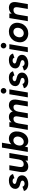

<svg xmlns="http://www.w3.org/2000/svg" viewBox="2186 -2959 785 5197"><g transform="rotate(-90 2578.5 -360.5)"><path d="M196 12Q143 12 102.5 -3.5Q62 -19 38 -45Q14 -71 8 -105L123 -145Q132 -114 156 -100.5Q180 -87 205 -87Q226 -87 245 -94Q264 -101 276 -114Q288 -127 288 -147Q288 -166 272 -178Q256 -190 222 -200L180 -211Q123 -226 93.5 -258.5Q64 -291 64 -335Q64 -389 93 -429Q122 -469 172.5 -490.5Q223 -512 290 -512Q370 -512 411.5 -481.5Q453 -451 466 -401L354 -362Q348 -389 328 -400.5Q308 -412 274 -412Q243 -412 220 -395.5Q197 -379 197 -355Q197 -341 213 -329Q229 -317 262 -308L302 -298Q366 -282 398.5 -246Q431 -210 431 -161Q431 -105 398 -66.5Q365 -28 311.5 -8Q258 12 196 12Z M827 0 835 -92 903 -500H1035L951 0ZM527 -233 572 -500H704L661 -243ZM661 -243Q652 -193 659 -164.5Q666 -136 685 -124Q704 -112 731 -112Q783 -111 816 -144Q849 -177 859 -238L903 -237Q890 -157 857.5 -101.5Q825 -46 778.5 -17Q732 12 675 12Q584 12 544.5 -44Q505 -100 524 -215L528 -243Z M1065 0 1182 -700H1314L1213 -93L1190 0ZM1421 -512Q1489 -512 1535.5 -480.5Q1582 -449 1604 -393Q1626 -337 1617 -261Q1611 -203 1590.5 -153Q1570 -103 1537 -66Q1504 -29 1459.5 -8.5Q1415 12 1362 12Q1295 12 1255 -20Q1215 -52 1200 -108Q1185 -164 1193 -237Q1199 -304 1218.5 -355Q1238 -406 1268.5 -441Q1299 -476 1338 -494Q1377 -512 1421 -512ZM1378 -391Q1347 -391 1322.5 -378Q1298 -365 1279.5 -342.5Q1261 -320 1250.5 -291.5Q1240 -263 1238 -233Q1234 -178 1261.5 -144Q1289 -110 1337 -110Q1367 -110 1392.5 -123Q1418 -136 1437 -157.5Q1456 -179 1467.5 -207Q1479 -235 1481 -266Q1484 -320 1455.5 -355.5Q1427 -391 1378 -391Z M1662 0 1746 -500H1870L1862 -408L1794 0ZM1979 0 2023 -258 2159 -286 2111 0ZM2023 -258Q2032 -309 2026 -337Q2020 -365 2003 -376.5Q1986 -388 1959 -388Q1910 -388 1879 -354.5Q1848 -321 1838 -259L1795 -266Q1815 -386 1872.5 -449Q1930 -512 2009 -512Q2099 -512 2139 -454Q2179 -396 2159 -280ZM2297 0 2340 -258 2477 -286 2429 0ZM2340 -258Q2349 -309 2343.5 -337Q2338 -365 2320.5 -376.5Q2303 -388 2277 -388Q2227 -388 2196.5 -354.5Q2166 -321 2155 -259L2112 -266Q2132 -386 2189.5 -449Q2247 -512 2326 -512Q2417 -512 2456.5 -454Q2496 -396 2476 -280Z M2542 0 2626 -500H2758L2674 0ZM2719 -581Q2688 -581 2665.5 -603.5Q2643 -626 2643 -657Q2643 -688 2665.5 -710.5Q2688 -733 2719 -733Q2750 -733 2772.5 -710.5Q2795 -688 2795 -657Q2795 -626 2772.5 -603.5Q2750 -581 2719 -581Z M2977 12Q2924 12 2883.5 -3.5Q2843 -19 2819 -45Q2795 -71 2789 -105L2904 -145Q2913 -114 2937 -100.5Q2961 -87 2986 -87Q3007 -87 3026 -94Q3045 -101 3057 -114Q3069 -127 3069 -147Q3069 -166 3053 -178Q3037 -190 3003 -200L2961 -211Q2904 -226 2874.5 -258.5Q2845 -291 2845 -335Q2845 -389 2874 -429Q2903 -469 2953.5 -490.5Q3004 -512 3071 -512Q3151 -512 3192.5 -481.5Q3234 -451 3247 -401L3135 -362Q3129 -389 3109 -400.5Q3089 -412 3055 -412Q3024 -412 3001 -395.5Q2978 -379 2978 -355Q2978 -341 2994 -329Q3010 -317 3043 -308L3083 -298Q3147 -282 3179.5 -246Q3212 -210 3212 -161Q3212 -105 3179 -66.5Q3146 -28 3092.5 -8Q3039 12 2977 12Z M3457 12Q3404 12 3363.5 -3.5Q3323 -19 3299 -45Q3275 -71 3269 -105L3384 -145Q3393 -114 3417 -100.5Q3441 -87 3466 -87Q3487 -87 3506 -94Q3525 -101 3537 -114Q3549 -127 3549 -147Q3549 -166 3533 -178Q3517 -190 3483 -200L3441 -211Q3384 -226 3354.5 -258.5Q3325 -291 3325 -335Q3325 -389 3354 -429Q3383 -469 3433.5 -490.5Q3484 -512 3551 -512Q3631 -512 3672.5 -481.5Q3714 -451 3727 -401L3615 -362Q3609 -389 3589 -400.5Q3569 -412 3535 -412Q3504 -412 3481 -395.5Q3458 -379 3458 -355Q3458 -341 3474 -329Q3490 -317 3523 -308L3563 -298Q3627 -282 3659.5 -246Q3692 -210 3692 -161Q3692 -105 3659 -66.5Q3626 -28 3572.5 -8Q3519 12 3457 12Z M3765 0 3849 -500H3981L3897 0ZM3942 -581Q3911 -581 3888.5 -603.5Q3866 -626 3866 -657Q3866 -688 3888.5 -710.5Q3911 -733 3942 -733Q3973 -733 3995.5 -710.5Q4018 -688 4018 -657Q4018 -626 3995.5 -603.5Q3973 -581 3942 -581Z M4274 12Q4195 12 4136 -23Q4077 -58 4050 -120.5Q4023 -183 4037 -265Q4049 -338 4089 -394Q4129 -450 4189 -481Q4249 -512 4320 -512Q4400 -512 4458.5 -477Q4517 -442 4543.5 -379.5Q4570 -317 4556 -235Q4544 -162 4504 -106Q4464 -50 4404.5 -19Q4345 12 4274 12ZM4278 -110Q4313 -110 4343.5 -127Q4374 -144 4395 -175Q4416 -206 4423 -247Q4430 -291 4418 -323Q4406 -355 4380 -372.5Q4354 -390 4316 -390Q4281 -390 4250.5 -373Q4220 -356 4199 -325Q4178 -294 4170 -253Q4163 -209 4175 -177Q4187 -145 4214 -127.5Q4241 -110 4278 -110Z M4604 0 4688 -500H4812L4804 -408L4736 0ZM4935 0 4978 -257 5113 -275 5067 0ZM4978 -257Q4986 -307 4979.5 -335.5Q4973 -364 4954.5 -376Q4936 -388 4908 -388Q4856 -389 4823 -356.5Q4790 -324 4779 -262L4735 -263Q4748 -343 4780.5 -398.5Q4813 -454 4860 -483Q4907 -512 4964 -512Q5056 -512 5095.5 -456Q5135 -400 5115 -285L5110 -257Z"/></g></svg>

Font: Figtree
Style: Bold Italic
Weight: 700
Italic angle: -9.5°
Foundry: Erik Kennedy
Version: Version 2.001;gftools[0.9.30]